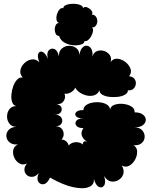

<svg xmlns="http://www.w3.org/2000/svg" viewBox="-20 -970 793 1010"><path d="M243 -36Q230 -6 211.5 -1.5Q193 3 182 -13.5Q171 -30 184 -60Q169 -42 152 -40Q135 -38 122.5 -48Q110 -58 108.5 -75Q107 -92 122 -110Q100 -100 82.5 -110Q65 -120 55.5 -140Q46 -160 49.5 -180Q53 -200 74 -210Q46 -208 30.5 -221Q15 -234 13.5 -252.5Q12 -271 25 -286Q38 -301 66 -303Q42 -303 29.5 -319.5Q17 -336 17 -357.5Q17 -379 29.5 -395.5Q42 -412 66 -412Q50 -415 44 -432.5Q38 -450 40 -473Q42 -496 50 -517.5Q58 -539 71 -552Q84 -565 100 -562Q83 -580 87.5 -601.5Q92 -623 109.5 -639Q127 -655 148.5 -657.5Q170 -660 187 -642Q175 -673 181.5 -688Q188 -703 203.5 -697Q219 -691 232 -660Q224 -691 236.5 -705Q249 -719 266 -712Q283 -705 290 -674Q289 -700 304.5 -714Q320 -728 341.5 -729Q363 -730 380 -718Q397 -706 398 -680Q401 -706 412.5 -718.5Q424 -731 437.5 -729.5Q451 -728 460 -713.5Q469 -699 466 -672Q472 -694 490 -701Q508 -708 527 -702Q546 -696 557 -681Q568 -666 562 -644Q576 -663 598 -661Q620 -659 639.5 -644Q659 -629 666.5 -608.5Q674 -588 659 -569Q679 -567 687.5 -555Q696 -543 694.5 -528.5Q693 -514 682.5 -503.5Q672 -493 653 -495Q653 -481 637.5 -472Q622 -463 600 -460.5Q578 -458 555.5 -460.5Q533 -463 518 -472Q503 -481 503 -495Q495 -476 477.5 -469.5Q460 -463 439.5 -467Q419 -471 401.5 -482Q384 -493 376 -509Q369 -493 352.5 -484Q336 -475 319 -477Q327 -459 316 -440Q305 -421 279 -422Q299 -417 303.5 -403.5Q308 -390 298.5 -378Q289 -366 266 -367Q293 -367 302.5 -351.5Q312 -336 304 -321Q296 -306 271 -306Q293 -306 304 -293.5Q315 -281 315 -264Q315 -247 303 -236Q317 -236 327.5 -227Q338 -218 341 -205Q356 -221 378 -222Q400 -223 416 -210Q415 -221 421.5 -225Q428 -229 439 -225L438 -226Q420 -234 411.5 -254Q403 -274 419 -296Q391 -296 381.5 -309Q372 -322 381.5 -334.5Q391 -347 419 -347Q390 -347 380.5 -358Q371 -369 380.5 -380Q390 -391 419 -391Q419 -407 433 -417Q447 -427 468 -430.5Q489 -434 510 -431Q531 -428 545 -418Q559 -408 559 -392Q561 -411 581.5 -418.5Q602 -426 627.5 -423.5Q653 -421 671.5 -409.5Q690 -398 688 -379Q717 -379 732 -367Q747 -355 747 -339.5Q747 -324 732 -312Q717 -300 688 -300Q716 -299 729 -283.5Q742 -268 741 -249Q740 -230 725 -217Q710 -204 682 -206Q701 -195 701.5 -173Q702 -151 690.5 -130Q679 -109 660 -98.5Q641 -88 621 -99Q635 -74 628.5 -54Q622 -34 603.5 -23Q585 -12 564 -15.5Q543 -19 528 -44Q538 -9 527.5 6Q517 21 500 13Q483 5 474 -29Q477 2 447.5 14Q418 26 364.5 14.5Q311 3 243 -36ZM291 -781Q279 -781 273.5 -791.5Q268 -802 268 -815Q268 -828 273.5 -838.5Q279 -849 291 -849Q280 -852 277.5 -865.5Q275 -879 279.5 -894.5Q284 -910 293 -920Q302 -930 313 -927Q313 -938 328.5 -944Q344 -950 365 -950Q386 -950 401.5 -944Q417 -938 417 -927Q424 -937 438 -931.5Q452 -926 461 -914.5Q470 -903 463 -893Q477 -893 484.5 -882.5Q492 -872 492 -859Q492 -846 484.5 -835.5Q477 -825 463 -825Q471 -821 469.5 -808Q468 -795 460.5 -781Q453 -767 443 -759Q433 -751 425 -755Q425 -742 407 -736Q389 -730 364.5 -732Q340 -734 319 -746Q298 -758 291 -781Z"/></svg>

Font: Rubik Bubbles
Style: Regular
Weight: 400
Designer: Hubert and Fischer, NaN
Foundry: Hubert and Fischer, NaN
Version: Version 2.200